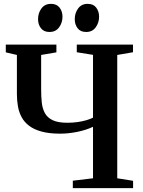

<svg xmlns="http://www.w3.org/2000/svg" viewBox="-20 -974 741 994"><path d="M461.5 -317.5Q425.5 -300.5 379.5 -291.2Q333.5 -282 291.5 -282Q235 -282 195.5 -292.8Q156 -303.5 130.8 -322.8Q105.5 -342 91.8 -367.8Q78 -393.5 72.8 -424Q67.5 -454.5 67.5 -487V-689.5L10 -703V-743H272V-703L193 -689.5V-511Q193 -475 196.2 -443.8Q199.5 -412.5 212.2 -388.8Q225 -365 252.5 -351.8Q280 -338.5 328.5 -338.5Q357.5 -338.5 382.8 -342.2Q408 -346 428.2 -352Q448.5 -358 461.5 -365V-690L377.5 -703.5V-743H668.5V-703.5L587 -689.5V-51L669 -38V0H357V-38.5L461.5 -51ZM235.5 -808.5Q207 -808.5 192 -827.8Q177 -847 177 -875Q177 -906.5 194.5 -930.2Q212 -954 243.5 -954H244.5Q273.5 -954 288.5 -934.5Q303.5 -915 303.5 -887.5Q303.5 -856.5 286 -832.5Q268.5 -808.5 236.5 -808.5ZM425.5 -808.5Q396.5 -808.5 381.8 -827.8Q367 -847 367 -875Q367 -906.5 384.5 -930.2Q402 -954 433.5 -954H434.5Q463.5 -954 478.2 -934.5Q493 -915 493 -887.5Q493 -856.5 475.5 -832.5Q458 -808.5 426.5 -808.5Z"/></svg>

Font: Merriweather 72pt SemiBold
Style: Regular
Weight: 600
Version: Version 2.100